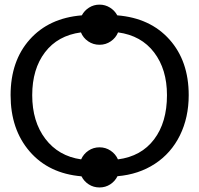

<svg xmlns="http://www.w3.org/2000/svg" viewBox="-20 -764 873 841"><path d="M26.4 -347.2Q26.4 -497.1 110.4 -591.1Q194.3 -685.1 338.4 -696.8Q349.6 -717.8 370.1 -730.7Q390.6 -743.7 416 -743.7Q440.9 -743.7 461.7 -730.7Q482.4 -717.8 493.7 -696.8Q638.2 -685.1 722.4 -590.8Q806.6 -496.6 806.6 -347.2Q806.6 -249.5 768.1 -171.1Q729.5 -92.8 658.4 -46.4Q587.4 0 494.6 7.8Q483.9 29.8 462.9 43.5Q441.9 57.1 416 57.1Q389.6 57.1 368.9 43.7Q348.1 30.3 336.9 8.3Q193.4 -3.9 109.9 -100.6Q26.4 -197.3 26.4 -347.2ZM121.1 -347.2Q121.1 -231.4 178.7 -155.8Q236.3 -80.1 335.4 -65.9Q345.7 -89.4 367.2 -104Q388.7 -118.7 416 -118.7Q442.9 -118.7 464.6 -104Q486.3 -89.4 496.6 -65.9Q598.6 -79.1 655 -153.6Q711.4 -228 711.4 -347.2Q711.4 -460.4 655 -534.4Q598.6 -608.4 497.1 -622.1Q487.3 -598.1 465.3 -583Q443.4 -567.9 416 -567.9Q388.2 -567.9 366.2 -583Q344.2 -598.1 334.5 -622.1Q232.9 -608.4 177 -534.9Q121.1 -461.4 121.1 -347.2Z"/></svg>

Font: Liberation Sans
Style: Regular
Weight: 400
Designer: Steve Matteson
Foundry: Ascender Corporation
Version: Version 2.00.1